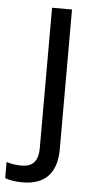

<svg xmlns="http://www.w3.org/2000/svg" viewBox="-110 -570 423 844"><g transform="rotate(5 101.5 -148.0)"><path d="M22 240C127 240 173 180 173 80V-536H85V83C85 148 54 167 11 167C-15 167 -35 163 -55 157V228C-37 235 -12 240 22 240Z"/></g></svg>

Font: Noto Sans Buginese
Style: Regular
Weight: 400
Designer: Monotype Design Team
Foundry: Monotype Imaging Inc.
Version: Version 2.002